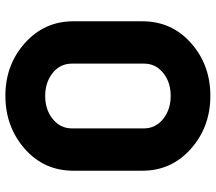

<svg xmlns="http://www.w3.org/2000/svg" viewBox="-64 -723 797 709"><g transform="rotate(-90 334.5 -368.5)"><path d="M454.1 -235.4V-502Q453.6 -545.4 419.2 -572.8Q384.8 -600.1 334.5 -600.1Q284.2 -600.1 249.8 -572.5Q215.3 -544.9 214.8 -502V-235.4Q215.3 -191.9 250 -164.3Q284.7 -136.7 335.2 -136.7Q385.7 -136.7 419.9 -164.6Q454.1 -192.4 454.1 -235.4ZM58.6 -241.2V-496.1Q58.6 -604.5 139.6 -675.8Q221.2 -747.1 335.4 -747.1Q449.2 -747.1 529.8 -675.3Q610.4 -603.5 610.4 -496.1V-241.2Q610.4 -132.8 529.8 -61.5Q449.2 9.8 335 9.8Q220.7 9.8 139.6 -62Q58.6 -133.8 58.6 -241.2Z"/></g></svg>

Font: Nova Round
Style: Bold
Weight: 700
Designer: Wojciech Kalinowski "wmk69" (wmk69@o2.pl)
Foundry: Wojciech Kalinowski "wmk69" (wmk69@o2.pl)
Version: Version 3.1.0; 2021-05-23